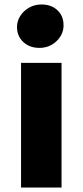

<svg xmlns="http://www.w3.org/2000/svg" viewBox="-20 -838 369 858"><path d="M74 0V-557H255V0ZM156 -624Q112.5 -624 84.2 -650.2Q56 -676.5 56 -717Q56 -744.5 71 -767.5Q86 -790.5 110.8 -804.2Q135.5 -818 165 -818Q209.5 -818 236.8 -792.2Q264 -766.5 264 -725Q264 -684 232.5 -654Q201 -624 156 -624Z"/></svg>

Font: Merriweather Sans Black
Style: Regular
Weight: 900
Designer: Eben Sorkin
Foundry: Eben Sorkin
Version: Version 1.008; ttfautohint (v1.7.19-72a1) -l 8 -r 50 -G 200 